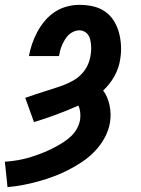

<svg xmlns="http://www.w3.org/2000/svg" viewBox="-61 -558 581 791"><path d="M-30 213 -41 108Q-23 107 -4.5 104.5Q14 102 32 98Q50 94 67.5 88.5Q85 83 102.5 76.5Q120 70 137.5 62Q155 54 171.5 45Q188 36 204.5 25Q221 14 234.5 0.5Q248 -13 257 -30Q266 -47 269 -65Q271 -80 269.5 -95Q268 -110 262 -123Q217 -103 171 -86Q125 -69 79 -55L43 -155Q63 -162 83 -168.5Q103 -175 123 -181.5Q143 -188 163.5 -194.5Q184 -201 203.5 -208.5Q223 -216 242 -227Q261 -238 276 -254Q291 -270 300 -289.5Q309 -309 312 -329Q314 -340 314.5 -351.5Q315 -363 314 -374Q313 -385 310.5 -395.5Q308 -406 302 -414.5Q296 -423 286.5 -428Q277 -433 266 -433Q254 -433 242.5 -428Q231 -423 222 -414.5Q213 -406 206.5 -395Q200 -384 195 -373Q190 -362 187 -350.5Q184 -339 182 -327H58Q63 -353 71.5 -378Q80 -403 93 -427Q106 -451 124 -472.5Q142 -494 165 -509Q188 -524 214 -531Q240 -538 266 -538Q295 -538 322 -532Q349 -526 371 -511Q393 -496 407.5 -473Q422 -450 429 -424Q436 -398 437.5 -370Q439 -342 434 -313Q429 -278 410.5 -244.5Q392 -211 364 -185Q374 -172 380.5 -156Q387 -140 390.5 -123.5Q394 -107 394.5 -89Q395 -71 392 -53Q387 -22 371 8Q355 38 331.5 63Q308 88 280 107Q252 126 222 141.5Q192 157 161 168.5Q130 180 98 189Q66 198 34 204Q2 210 -30 213Z"/></svg>

Font: Iosevka Slab Extrabold Oblique
Style: Regular
Weight: 800
Italic angle: -9°
Monospace: yes
Designer: Belleve Invis
Foundry: Belleve Invis
Version: Version 11.1.1; ttfautohint (v1.8.3)